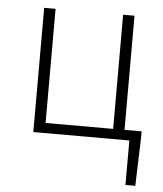

<svg xmlns="http://www.w3.org/2000/svg" viewBox="-49 -524 629 739"><g transform="rotate(5 265.5 -154.0)"><path d="M92 0V-480H136V-39H397V-480H441V-39H507V-13L501 172H463V0Z"/></g></svg>

Font: Toshiba Sans Light
Style: Regular
Weight: 300
Designer: Paul D. Hunt
Foundry: Toshiba Corporation
Version: Version 2.020;PS 2.0;hotconv 1.0.86;makeotf.lib2.5.63406